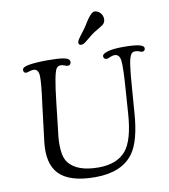

<svg xmlns="http://www.w3.org/2000/svg" viewBox="-100 -1027 994 1128"><g transform="rotate(-10 396.5 -462.5)"><path d="M500.5 -809.1Q489.3 -800.3 475.8 -789.1Q462.4 -777.8 457 -773.7Q451.7 -769.5 444.8 -766.1Q438 -762.7 431.2 -762.7Q415 -762.7 415 -777.3Q415 -782.2 416.7 -786.9Q418.5 -791.5 422.9 -798.1Q427.2 -804.7 431.4 -810.3Q435.5 -815.9 443.8 -826.9Q452.1 -837.9 458.5 -846.2Q471.2 -863.3 483.6 -883.8Q496.1 -904.3 503.4 -913.1Q525.4 -941.9 539.6 -941.9Q557.6 -941.9 573 -926.8Q588.4 -911.6 588.4 -888.7Q588.4 -867.7 573.7 -856.4Q563 -848.1 538.8 -834.2Q514.6 -820.3 500.5 -809.1ZM678.7 -449.7 668.5 -316.9Q656.7 -148.4 604.5 -77.1Q535.6 17.6 377 17.6Q221.7 17.6 159.7 -49.8Q102.1 -112.3 117.2 -238.8L143.6 -455.6Q161.1 -583.5 159.2 -625Q157.2 -666.5 127.4 -666.5Q117.7 -666.5 102.5 -661.9Q87.4 -657.2 83.5 -657.2Q76.2 -657.2 71.8 -661.9Q67.4 -666.5 67.4 -673.8Q67.4 -683.6 75 -689.2Q82.5 -694.8 99.6 -698.7Q142.1 -707.5 219.7 -707.5Q276.9 -707.5 309.6 -702.6Q350.6 -696.8 350.6 -674.3Q350.6 -667 345.5 -660.9Q340.3 -654.8 330.6 -654.8Q325.7 -654.8 312.7 -659.9Q299.8 -665 289.6 -665Q272.9 -665 264.2 -652.1Q255.4 -639.2 246.1 -592Q236.8 -544.9 225.6 -443.4L207 -278.8Q199.2 -224.1 203.4 -174.6Q207.5 -125 229 -98.1Q279.3 -35.2 405.8 -35.2Q515.1 -35.2 568.8 -98.1Q620.6 -159.2 631.3 -318.8L640.6 -451.2Q650.9 -587.4 646.2 -628.2Q641.6 -668.9 611.3 -668.9Q599.1 -668.9 584.7 -662.1Q570.3 -655.3 564 -655.3Q554.2 -655.3 549.3 -660.6Q544.4 -666 544.4 -673.8Q544.4 -688 576.9 -697.8Q609.4 -707.5 668.5 -707.5Q731.9 -707.5 762.7 -700.7Q793.5 -693.8 793.5 -677.7Q793.5 -669.4 788.6 -664.8Q783.7 -660.2 775.4 -660.2Q771 -660.2 759.8 -665Q748.5 -669.9 735.4 -669.9Q726.1 -669.9 719.7 -666.7Q713.4 -663.6 708 -653.6Q702.6 -643.6 699 -629.4Q695.3 -615.2 691.7 -588.6Q688 -562 685.1 -530.5Q682.1 -499 678.7 -449.7Z"/></g></svg>

Font: Cooper*
Style: Italic
Weight: 400
Italic angle: -7°
Designer: Owen Earl
Foundry: indestructible type*
Version: Version 0.001